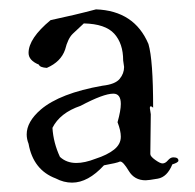

<svg xmlns="http://www.w3.org/2000/svg" viewBox="-20 -844 416 410"><path d="M134 -454Q168 -454 202 -491Q230 -496 236 -499H237Q243 -499 255 -479Q267 -459 291 -459Q297 -459 317 -462.5Q337 -466 348 -493Q361 -497 361 -501Q361 -508 350 -508Q344 -508 338.5 -501.5Q333 -495 327 -495Q322 -495 311.5 -502.5Q301 -510 301 -515L302 -600L300 -613Q300 -617 302 -617Q304 -617 307 -614Q307 -716 297 -750Q267 -821 185 -824Q140 -812 88 -801Q41 -762 41 -731Q41 -715 63 -706Q65 -700 80 -699Q110 -712 119 -738Q125 -762 135.5 -772Q146 -782 159 -794Q205 -793 224 -772Q243 -751 243 -715L245 -701Q245 -687 235.5 -675.5Q226 -664 199 -661Q108 -645 67 -610Q37 -584 37 -557Q37 -547 41 -537Q51 -481 99 -463Q116 -454 134 -454ZM143 -496Q122 -496 108 -509Q94 -539 92 -571Q108 -603 152 -618Q201 -644 222 -644Q238 -644 238 -622Q238 -608 231 -583Q238 -565 238 -552Q238 -536 223.5 -524.5Q209 -513 184 -505Q161 -496 143 -496Z"/></svg>

Font: Xiaobo Songti 小帛宋体
Style: Regular
Weight: 400
Version: Version 1.501;March 17, 2024;FontCreator 14.0.0.2814 64-bit